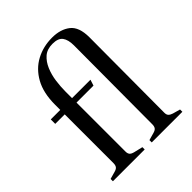

<svg xmlns="http://www.w3.org/2000/svg" viewBox="-200 -827 944 944"><g transform="rotate(-45 272.0 -355.5)"><path d="M34 0V-16L73 -27Q88 -31 93.5 -39Q99 -47 99 -61V-400H33V-431H99V-467Q99 -549 129 -603Q159 -657 209.5 -684Q260 -711 322 -711Q380 -711 416.5 -682.5Q453 -654 453 -582L451 -59Q451 -45 458 -38Q465 -31 478 -27L517 -16V0H304V-16L343 -27Q358 -31 363.5 -39Q369 -47 369 -61L371 -608Q371 -647 356 -667.5Q341 -688 302 -688Q264 -688 241 -668Q218 -648 204.5 -616Q191 -584 186 -547.5Q181 -511 181 -477V-431H309L299 -400H181V-59Q181 -46 187 -38.5Q193 -31 209 -27L255 -16V0Z"/></g></svg>

Font: Ibarra Real Nova Medium
Style: Regular
Weight: 500
Designer: Jose Maria Ribagorda & Octavio Pardo
Foundry: Jose Maria Ribagorda
Version: Version 2.000